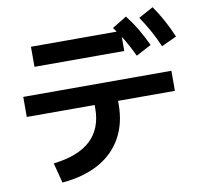

<svg xmlns="http://www.w3.org/2000/svg" viewBox="-96 -958 1192 1131"><g transform="rotate(-10 500.0 -392.5)"><path d="M156 -50Q305 -67 379 -136.5Q453 -206 453 -327V-347H47V-467H933V-347H593V-327Q593 -212 545 -126.5Q497 -41 406.5 9Q316 59 187 70ZM143 -630V-750H680V-630ZM748 -590Q722 -645 696 -689Q670 -733 638 -775L725 -828Q760 -783 787 -737Q814 -691 839 -638ZM904 -619Q880 -675 855 -719.5Q830 -764 801 -807L889 -855Q921 -809 946.5 -762Q972 -715 995 -661Z"/></g></svg>

Font: M PLUS 1 Code
Style: Regular
Weight: 400
Designer: Coji Morishita
Foundry: UNDERFOREST DESIGN
Version: Version 1.005